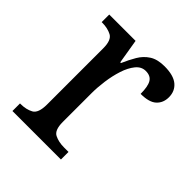

<svg xmlns="http://www.w3.org/2000/svg" viewBox="-157 -650 753 753"><g transform="rotate(45 219.5 -273.0)"><path d="M29 0V-42H32Q63 -42 85 -54Q107 -66 107 -114V-426Q107 -471 85 -482.5Q63 -494 33 -494H30V-536H176L193 -434H197Q210 -464 225 -489.5Q240 -515 264 -530.5Q288 -546 327 -546Q377 -546 401 -526Q425 -506 425 -472Q425 -441 404.5 -422Q384 -403 337 -403Q337 -444 326 -462.5Q315 -481 288 -481Q264 -481 247 -460Q230 -439 219.5 -406.5Q209 -374 204 -337.5Q199 -301 199 -270V-109Q199 -64 221 -53Q243 -42 273 -42H298V0Z"/></g></svg>

Font: Noto Serif Tamil SemiCondensed
Style: Italic
Weight: 400
Width: 4
Italic angle: -12°
Designer: Indian Type Foundry, Tom Grace, and the Monotype Design Team
Foundry: Monotype Imaging Inc.
Version: Version 2.003; ttfautohint (v1.8.4.7-5d5b)